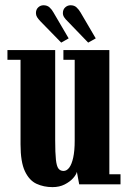

<svg xmlns="http://www.w3.org/2000/svg" viewBox="-20 -718 499 748"><path d="M184.5 11Q150.5 11 122.2 -2Q94 -15 77 -51Q60 -87 60 -155.5V-485H9V-523H195V-171Q195 -122.5 197.8 -96.5Q200.5 -70.5 207.8 -61.2Q215 -52 227.5 -52Q240 -52 249.8 -65Q259.5 -78 265.2 -104Q271 -130 271 -170V-485H227V-523H406V-39H449.5V0H288.5L279.5 -48.5Q277 -37.5 264.8 -23.8Q252.5 -10 232 0.5Q211.5 11 184.5 11ZM323.5 -552 243.5 -635Q234.5 -643.5 229.8 -651Q225 -658.5 225 -667Q225 -681 234 -689.2Q243 -697.5 255 -697.5Q269.5 -697.5 278.2 -689.2Q287 -681 293.5 -670L353 -568.5ZM218.5 -552 137.5 -635Q129 -644 124.5 -651.2Q120 -658.5 120 -667Q120 -681 128.8 -689.2Q137.5 -697.5 149.5 -697.5Q164 -697.5 173 -689.2Q182 -681 188 -670L247.5 -568.5Z"/></svg>

Font: Imbue Thin 10pt ExtraBold
Style: Regular
Weight: 800
Version: Version 1.102